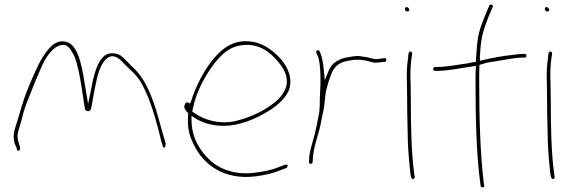

<svg xmlns="http://www.w3.org/2000/svg" viewBox="-20 -740 2479 837"><path d="M45 -112 53 -94C53 -86 55 -80 61 -84C68 -86 69 -90 67 -98V-99L61 -119C52 -147 58 -166 67 -192C72 -208 77 -229 83 -252C94 -291 156 -442 173 -473C184 -494 197 -510 207 -520C217 -531 228 -537 238 -541C267 -552 281 -535 293 -515C303 -500 311 -481 317 -454C329 -411 337 -350 344 -305C347 -284 349 -270 351 -264C352 -260 353 -258 361 -256C373 -254 376 -259 380 -280C381 -285 382 -291 383 -297C386 -316 390 -335 394 -357C404 -405 413 -459 448 -487C481 -511 511 -473 522 -461L552 -432C578 -409 597 -381 613 -345C640 -288 667 -196 682 -128L688 -109C688 -105 689 -104 691 -100C699 -89 702 -104 702 -115L697 -133C693 -145 687 -167 679 -196C652 -296 622 -387 563 -443C541 -463 527 -482 506 -498C485 -510 459 -512 438 -499C400 -469 388 -407 375 -341L364 -287L355 -341C341 -423 329 -540 271 -557C240 -567 214 -551 196 -531C184 -519 173 -502 160 -481C149 -461 131 -424 109 -372C75 -290 72 -263 51 -198C40 -166 35 -143 45 -112Z M785 -282C779 -270 790 -257 800 -247V-239C796 -181 805 -149 826 -107C869 -19 960 45 1093 29C1133 24 1166 16 1192 6L1229 -8C1231 -9 1233 -12 1234 -18C1236 -20 1236 -21 1231 -22H1223L1186 -8C1161 2 1128 8 1090 13C1010 24 939 -1 896 -41C853 -81 815 -138 815 -217V-235L830 -225C859 -207 893 -195 938 -192C998 -188 1054 -207 1097 -227C1155 -255 1214 -291 1239 -346C1259 -400 1232 -452 1201 -486C1173 -516 1138 -544 1095 -555C1006 -576 951 -533 907 -479C870 -434 833 -364 813 -299L809 -289L799 -293C792 -296 789 -292 785 -283ZM818 -254 821 -268C836 -343 879 -419 919 -469C950 -507 983 -537 1035 -543C1108 -552 1155 -514 1188 -476C1211 -450 1245 -404 1224 -352C1210 -319 1180 -293 1152 -275C1114 -249 1068 -229 1017 -215C939 -193 862 -219 818 -254ZM821 -268Z M1327 -35C1327 -28 1330 -26 1333 -26C1340 -26 1342 -27 1343 -34L1344 -53C1348 -104 1368 -151 1378 -199C1383 -232 1393 -263 1395 -292C1397 -314 1399 -339 1405 -358L1413 -386L1424 -416C1435 -449 1459 -468 1493 -474L1508 -477C1528 -481 1550 -480 1569 -477C1590 -474 1605 -465 1621 -467H1622C1630 -467 1644 -469 1649 -470H1658C1665 -472 1668 -489 1657 -486H1650C1641 -484 1631 -484 1623 -482H1621C1615 -482 1611 -483 1607 -484L1590 -488C1583 -490 1578 -491 1571 -492L1550 -495C1530 -498 1508 -492 1488 -489L1469 -484L1449 -474C1430 -463 1421 -451 1411 -428L1396 -390L1392 -431C1389 -466 1384 -495 1373 -517C1369 -527 1355 -518 1359 -511V-510C1361 -503 1366 -498 1369 -485C1376 -457 1377 -423 1377 -389C1377 -375 1377 -364 1376 -351C1376 -332 1374 -317 1374 -302V-284C1374 -275 1373 -266 1372 -258V-251C1365 -217 1359 -181 1350 -148C1342 -116 1330 -83 1328 -54ZM1378 -189Z M1745 -700C1745 -695 1750 -690 1756 -690C1762 -690 1764 -692 1764 -698C1764 -703 1758 -709 1753 -709C1748 -709 1745 -706 1745 -700ZM1754 -376C1754 -352 1755 -328 1755 -301C1755 -274 1755 -246 1756 -216L1758 -124C1759 -84 1766 -8 1770 23L1773 34C1773 36 1773 36 1777 39C1784 44 1788 36 1788 30L1786 20V19C1773 -73 1771 -196 1771 -301C1771 -328 1770 -352 1770 -376C1768 -414 1769 -455 1774 -487L1777 -506C1777 -507 1777 -509 1775 -512C1769 -520 1763 -513 1761 -508L1759 -489V-488C1754 -456 1752 -417 1754 -376Z M1868 -440C1868 -436 1872 -431 1876 -431H1884C1937 -431 1990 -444 2043 -451L2055 -453L2054 -440C2053 -423 2053 -406 2053 -386C2053 -236 2056 -65 2074 61L2075 70C2077 80 2093 79 2091 69L2089 59V58C2073 -72 2069 -236 2069 -386C2069 -408 2069 -430 2070 -450V-457L2077 -459C2101 -468 2128 -471 2154 -475C2184 -480 2228 -489 2258 -489H2267C2272 -489 2275 -492 2275 -496C2275 -502 2272 -505 2267 -505H2258C2253 -505 2239 -504 2218 -501C2175 -497 2123 -487 2084 -478L2072 -475V-488C2072 -495 2072 -500 2073 -508C2077 -580 2088 -611 2110 -668L2128 -710C2132 -720 2117 -724 2113 -716L2095 -673C2071 -615 2061 -584 2057 -508C2056 -497 2055 -482 2054 -470C2042 -469 2032 -467 2020 -464H2019C1977 -458 1926 -448 1883 -448H1876C1872 -448 1868 -444 1868 -440Z M2355 -700C2355 -695 2360 -690 2366 -690C2372 -690 2374 -692 2374 -698C2374 -703 2368 -709 2363 -709C2358 -709 2355 -706 2355 -700ZM2364 -376C2364 -352 2365 -328 2365 -301C2365 -274 2365 -246 2366 -216L2368 -124C2369 -84 2376 -8 2380 23L2383 34C2383 36 2383 36 2387 39C2394 44 2398 36 2398 30L2396 20V19C2383 -73 2381 -196 2381 -301C2381 -328 2380 -352 2380 -376C2378 -414 2379 -455 2384 -487L2387 -506C2387 -507 2387 -509 2385 -512C2379 -520 2373 -513 2371 -508L2369 -489V-488C2364 -456 2362 -417 2364 -376Z"/></svg>

Font: Stray Cat
Style: ExLt
Weight: 200
Version: Version 1.0